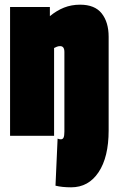

<svg xmlns="http://www.w3.org/2000/svg" viewBox="-20 -580 505 820"><path d="M444 -23Q444 91 401 155.5Q358 220 284 220Q245 220 217 213L226 12Q233 15 240 15Q248 15 251.5 7.5Q255 0 255 -18V-358Q255 -383 237 -383Q229 -383 223 -380.5Q217 -378 211 -375V0H23V-550H193V-511Q222 -535 253.5 -547.5Q285 -560 322 -560Q385 -560 414.5 -522.5Q444 -485 444 -423Z"/></svg>

Font: Georama Condensed Black
Style: Regular
Weight: 900
Width: 3
Designer: Jean-Baptiste Levee
Foundry: Production Type
Version: Version 1.000